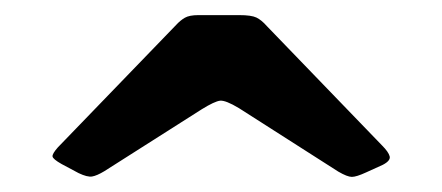

<svg xmlns="http://www.w3.org/2000/svg" viewBox="-20 -790 585 254"><path d="M247 -645.5Q264 -656 271.2 -656.8Q278.5 -657.5 296 -647L427.5 -563Q439.5 -556 445.5 -556Q451.5 -556 464.5 -562L486.5 -572Q497 -577.5 495.5 -583.2Q494 -589 485.5 -597.5L333 -755.5Q326 -763.5 319.2 -766.8Q312.5 -770 296.5 -770H242.5Q230.5 -770 224.5 -766.5Q218.5 -763 213 -757L56.5 -595Q49 -586.5 49.5 -583Q50 -579.5 61.5 -573L84 -561Q95.5 -555.5 101.8 -556.5Q108 -557.5 118 -563.5Z"/></svg>

Font: Besley ExtraBold
Style: Regular
Weight: 800
Designer: Owen Earl
Foundry: indestructible type*
Version: Version 2.001